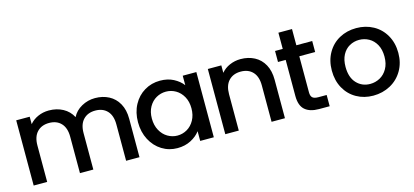

<svg xmlns="http://www.w3.org/2000/svg" viewBox="-59 -1123 3381 1567"><g transform="rotate(-15 1631.5 -339.5)"><path d="M969 -325V0H856V-308Q856 -382 819 -421.5Q782 -461 718 -461Q654 -461 616.5 -421.5Q579 -382 579 -308V0H466V-308Q466 -382 429 -421.5Q392 -461 328 -461Q264 -461 226.5 -421.5Q189 -382 189 -308V0H75V-551H189V-488Q217 -522 260 -541Q303 -560 352 -560Q418 -560 470 -532Q522 -504 550 -451Q575 -501 628 -530.5Q681 -560 742 -560Q807 -560 858.5 -533Q910 -506 939.5 -453Q969 -400 969 -325Z M1291 -560Q1356 -560 1404.5 -534.5Q1453 -509 1482 -471V-551H1597V0H1482V-82Q1453 -43 1403 -17Q1353 9 1289 9Q1218 9 1159 -27.5Q1100 -64 1065.5 -129.5Q1031 -195 1031 -278Q1031 -361 1065.5 -425Q1100 -489 1159.5 -524.5Q1219 -560 1291 -560ZM1315 -461Q1271 -461 1233 -439.5Q1195 -418 1171.5 -376.5Q1148 -335 1148 -278Q1148 -221 1171.5 -178Q1195 -135 1233.5 -112.5Q1272 -90 1315 -90Q1359 -90 1397 -112Q1435 -134 1458.5 -176.5Q1482 -219 1482 -276Q1482 -333 1458.5 -375Q1435 -417 1397 -439Q1359 -461 1315 -461Z M2198 -325V0H2085V-308Q2085 -382 2048 -421.5Q2011 -461 1947 -461Q1883 -461 1845.5 -421.5Q1808 -382 1808 -308V0H1694V-551H1808V-488Q1836 -522 1879.5 -541Q1923 -560 1972 -560Q2037 -560 2088.5 -533Q2140 -506 2169 -453Q2198 -400 2198 -325Z M2442 -458V-153Q2442 -122 2456.5 -108.5Q2471 -95 2506 -95H2576V0H2486Q2409 0 2368 -36Q2327 -72 2327 -153V-458H2262V-551H2327V-688H2442V-551H2576V-458Z M2668 -276Q2668 -360 2705 -425Q2742 -490 2806 -525Q2870 -560 2949 -560Q3028 -560 3092 -525Q3156 -490 3193 -425Q3230 -360 3230 -276Q3230 -192 3192 -127Q3154 -62 3088.5 -26.5Q3023 9 2944 9Q2866 9 2803 -26.5Q2740 -62 2704 -126.5Q2668 -191 2668 -276ZM3113 -276Q3113 -336 3090 -377.5Q3067 -419 3029 -440Q2991 -461 2947 -461Q2903 -461 2865.5 -440Q2828 -419 2806 -377.5Q2784 -336 2784 -276Q2784 -187 2829.5 -138.5Q2875 -90 2944 -90Q2988 -90 3026.5 -111Q3065 -132 3089 -174Q3113 -216 3113 -276Z"/></g></svg>

Font: Poppins Medium A&M
Style: Regular
Weight: 500
Designer: Ninad Kale (Devanagari), Jonny Pinhorn (Latin)
Foundry: Indian Type Foundry
Version: 4.004